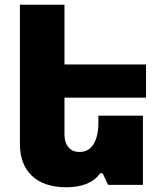

<svg xmlns="http://www.w3.org/2000/svg" viewBox="-20 -780 693 810"><path d="M252 -368V-213Q252 -179 268.5 -159Q285 -139 315 -139Q356 -139 375.5 -173Q395 -207 395 -260V-292H583V0H436L413 -49H403Q360 10 261 10Q166 10 115 -38Q64 -86 64 -173V-760H252V-508H596V-368Z"/></svg>

Font: Noto Sans Armenian Black
Style: Regular
Weight: 900
Designer: Monotype Design team
Foundry: Monotype Imaging Inc.
Version: Version 1.000